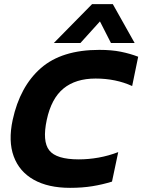

<svg xmlns="http://www.w3.org/2000/svg" viewBox="-20 -894 685 924"><path d="M239 -687 423 -874H523L628 -687H514L461 -791L367 -687ZM317 10Q212 10 142.5 -29Q73 -68 46 -141.5Q19 -215 41 -317Q76 -478 176.5 -566Q277 -654 458 -654Q517 -654 561.5 -645Q606 -636 645 -621L616 -480Q537 -516 440 -516Q344 -516 285.5 -468Q227 -420 205 -317Q183 -214 217 -170.5Q251 -127 359 -127Q406 -127 454 -135.5Q502 -144 549 -162L519 -20Q474 -6 425 2Q376 10 317 10Z"/></svg>

Font: Kanit SemiBold
Style: Italic
Weight: 600
Italic angle: -12°
Designer: Katatrad Team
Foundry: CadsonDemak
Version: Version 2.000; ttfautohint (v1.8.3)